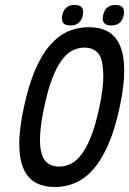

<svg xmlns="http://www.w3.org/2000/svg" viewBox="-20 -750 525 780"><path d="M340.8 -639.6Q384.8 -639.6 417 -622.6Q449.2 -605.5 466.6 -566.9Q483.9 -528.3 484.6 -466.6Q485.4 -404.8 466.3 -314.9Q446.8 -223.6 419.4 -161.6Q392.1 -99.6 358.4 -61.5Q324.7 -23.4 285.2 -6.8Q245.6 9.8 202.6 9.8Q158.7 9.8 126.5 -7.1Q94.2 -23.9 76.7 -62Q59.1 -100.1 58.3 -162.1Q57.6 -224.1 77.1 -314.9Q96.2 -403.8 122.8 -465.8Q149.4 -527.8 183.1 -566.4Q216.8 -605 256.3 -622.3Q295.9 -639.6 340.8 -639.6ZM388.7 -517.1Q371.1 -556.6 323.2 -556.6Q295.9 -556.6 272.2 -543.7Q248.5 -530.8 228.3 -502Q208 -473.1 190.7 -427Q173.3 -380.9 159.7 -314.9Q145.5 -248 143.1 -201.9Q140.6 -155.8 148.7 -127.2Q156.7 -98.6 175 -85.9Q193.4 -73.2 220.2 -73.2Q246.6 -73.2 270 -85.7Q293.5 -98.1 314 -126.7Q334.5 -155.3 352.1 -201.4Q369.6 -247.6 383.8 -314.9Q399.9 -391.6 399.7 -440.4Q399.4 -489.3 388.7 -517.1ZM283.2 -730Q325.2 -730 316.4 -688Q307.6 -646.5 265.6 -646.5Q224.1 -646.5 232.9 -688Q241.7 -730 283.2 -730ZM449.7 -730Q491.2 -730 482.4 -688Q473.6 -646.5 432.1 -646.5Q390.1 -646.5 398.9 -688Q407.7 -730 449.7 -730Z"/></svg>

Font: Fibel Nord
Style: Bold Italic
Weight: 700
Designer: Peter Wiegel
Foundry: Peter Wioegel
Version: Version 000.000